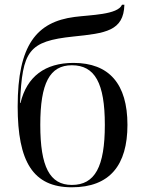

<svg xmlns="http://www.w3.org/2000/svg" viewBox="-20 -785 616 815"><path d="M285 10C446 10 521 -84 521 -255C521 -429 443 -518 292 -518C171 -518 94 -460 67 -348H65C75 -569 100 -610 292 -630C427 -644 505 -653 508 -765H498C480 -722 364 -722 296 -713C136 -692 55 -595 55 -333C55 -99 120 10 285 10ZM285 0C191 0 151 -77 151 -255C151 -432 191 -508 285 -508C383 -508 425 -432 425 -255C425 -77 383 0 285 0Z"/></svg>

Font: Noto Serif Display
Style: Regular
Weight: 400
Designer: Monotype Design Team
Foundry: Monotype Imaging Inc.
Version: Version 2.009